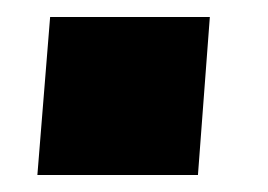

<svg xmlns="http://www.w3.org/2000/svg" viewBox="-20 -206 316 226"><path d="M227 -186 213 0H24L39 -186Z"/></svg>

Font: Muli Black
Style: Italic
Weight: 900
Italic angle: -4.541°
Designer: Vernon Adams
Foundry: Vernon Adams
Version: Version 2.001